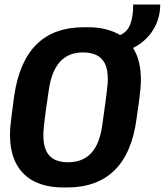

<svg xmlns="http://www.w3.org/2000/svg" viewBox="-20 -816 726 846"><path d="M258 10Q187 10 134.5 -15Q82 -40 53 -92Q24 -144 24 -224Q24 -238 25.5 -256Q27 -274 31 -306Q35 -338 42 -390Q64 -544 140.5 -620Q217 -696 350 -696H367Q438 -696 490.5 -671.5Q543 -647 572 -595Q601 -543 601 -462Q601 -449 599.5 -430.5Q598 -412 594 -380Q590 -348 582 -295Q562 -142 485 -66Q408 10 275 10ZM279 -101Q345 -101 382.5 -142Q420 -183 431 -268Q440 -328 444.5 -364.5Q449 -401 451.5 -420.5Q454 -440 454.5 -450Q455 -460 455 -466Q455 -511 442 -536.5Q429 -562 404.5 -573.5Q380 -585 346 -585Q282 -585 244.5 -544Q207 -503 195 -419Q186 -359 181 -322.5Q176 -286 174 -266Q172 -246 171.5 -236.5Q171 -227 171 -220Q171 -177 184 -150.5Q197 -124 221.5 -112.5Q246 -101 279 -101ZM489 -582V-655Q533 -665 550 -700Q567 -735 567 -796H686Q686 -742 661.5 -696Q637 -650 592.5 -620Q548 -590 489 -582Z"/></svg>

Font: Chivo Mono SemiBold
Style: Italic
Weight: 600
Italic angle: -8.05°
Monospace: yes
Version: Version 1.008